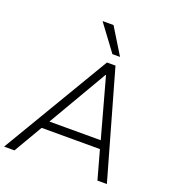

<svg xmlns="http://www.w3.org/2000/svg" viewBox="-177 -1060 1069 1185"><g transform="rotate(20 357.0 -468.0)"><path d="M-14 0 405 -705H461L661 0H599L547 -188H164L54 0ZM423 -630 196 -241H533L426 -630ZM419 -765 292 -936H364L469 -765Z"/></g></svg>

Font: Mulish Light
Style: Italic
Weight: 300
Italic angle: -9°
Designer: Vernon Adams
Foundry: Vernon Adams
Version: Version 3.603; ttfautohint (v1.8.3)